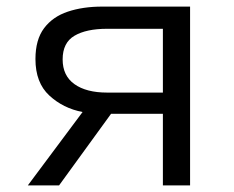

<svg xmlns="http://www.w3.org/2000/svg" viewBox="-20 -559 707 579"><path d="M471.2 -279.8V-472.2H303.2Q240.2 -472.2 204.6 -451.2Q168.9 -430.2 168.9 -379.9Q168.9 -330.6 204.6 -305.2Q240.2 -279.8 303.2 -279.8ZM288.1 -539.1H553.2V0H471.2V-215.8H314.9L158.2 0H64L229 -221.2Q170.4 -232.4 128.7 -271Q86.9 -309.6 86.9 -380.9Q86.9 -439.5 113 -474.1Q139.2 -508.8 184.6 -523.9Q230 -539.1 288.1 -539.1Z"/></svg>

Font: Shanggu Mono N
Style: Regular
Weight: 350
Designer: GuiWonder
Version: Version 1.021